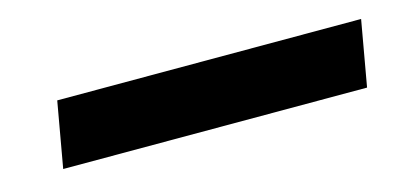

<svg xmlns="http://www.w3.org/2000/svg" viewBox="-28 -499 643 304"><g transform="rotate(-15 293.0 -346.5)"><path d="M49.8 -292.5H547.9L566.9 -399.9H68.8Z"/></g></svg>

Font: Cascadia Mono PL SemiBold
Style: Italic
Weight: 600
Italic angle: -10°
Monospace: yes
Designer: Aaron Bell
Foundry: Saja Typeworks
Version: Version 2404.023